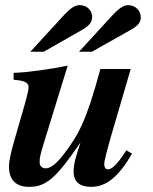

<svg xmlns="http://www.w3.org/2000/svg" viewBox="-20 -717 596 746"><path d="M471 -133C436 -79 416 -59 399 -59C388 -59 385 -70 385 -80C385 -92 397 -137 410 -183L488 -449H370C316 -249 286 -194 228 -118C198 -79 176 -63 158 -63C144 -63 134 -71 134 -88C134 -103 136 -115 150 -160L243 -462C182 -449 84 -435 33 -434V-407C79 -404 91 -394 91 -379C91 -363 82 -333 74 -304L37 -176C23 -126 15 -95 15 -70C15 -17 43 9 93 9C158 9 197 -23 291 -161H292C274 -106 266 -80 266 -51C266 -10 290 9 334 9C394 9 441 -31 493 -120ZM150 -516 299 -601C329 -618 338 -633 338 -652C338 -678 316 -697 290 -697C272 -697 255 -688 220 -649L98 -516ZM337 -516 488 -601C518 -618 527 -631 527 -650C527 -676 505 -697 479 -697C461 -697 444 -688 409 -649L287 -516Z"/></svg>

Font: STIXGeneral
Style: Bold Italic
Weight: 700
Italic angle: -16.33°
Designer: MicroPress Inc., with final additions and corrections provided by Coen Hoffman, Elsevier (retired)
Version: Version 1.1.0